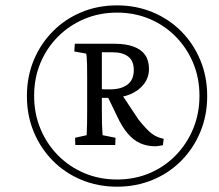

<svg xmlns="http://www.w3.org/2000/svg" viewBox="-20 -705 831 728"><path d="M264.6 -182.6 308.6 -192.4Q308.6 -195.3 309.1 -205.6Q309.6 -215.8 310.1 -236.3Q310.5 -256.8 310.5 -290V-405.3Q310.5 -438.5 310.1 -459Q309.6 -479.5 308.6 -490.2Q307.6 -501 305.7 -502L261.7 -509.8L263.7 -539.1H414.1Q457 -539.1 486.3 -528.3Q515.6 -517.6 530.3 -496.6Q544.9 -475.6 544.9 -443.4Q544.9 -412.1 526.4 -387.2Q507.8 -362.3 475.1 -348.1Q442.4 -334 400.4 -334H357.4V-367.2Q368.2 -366.2 377.9 -366.2Q387.7 -366.2 397.5 -366.2Q439.5 -366.2 463.4 -384.3Q487.3 -402.3 487.3 -439.5Q487.3 -474.6 465.8 -490.7Q444.3 -506.8 407.2 -506.8H366.2V-290Q366.2 -256.8 366.7 -236.3Q367.2 -215.8 368.2 -205.6Q369.1 -195.3 369.1 -192.4L418 -182.6L417 -155.3H265.6ZM568.4 -150.4Q537.1 -150.4 511.2 -162.1Q485.4 -173.8 463.9 -199.2Q442.4 -224.6 423.8 -264.6L385.7 -343.8L435.5 -356.4L504.9 -252Q536.1 -212.9 555.7 -198.2Q575.2 -183.6 600.6 -178.7L597.7 -154.3Q590.8 -153.3 583 -151.9Q575.2 -150.4 568.4 -150.4ZM423.8 2.9Q351.6 2.9 289.1 -22.9Q226.6 -48.8 180.2 -95.7Q133.8 -142.6 107.9 -205.1Q82 -267.6 82 -340.8Q82 -414.1 107.9 -476.6Q133.8 -539.1 180.2 -585.9Q226.6 -632.8 288.6 -658.7Q350.6 -684.6 423.8 -684.6Q496.1 -684.6 558.6 -658.7Q621.1 -632.8 667.5 -585.9Q713.9 -539.1 739.7 -476.6Q765.6 -414.1 765.6 -340.8Q765.6 -267.6 739.7 -205.1Q713.9 -142.6 667.5 -95.7Q621.1 -48.8 558.6 -22.9Q496.1 2.9 423.8 2.9ZM423.8 -24.4Q490.2 -24.4 546.9 -48.3Q603.5 -72.3 646 -115.7Q688.5 -159.2 712.4 -216.8Q736.3 -274.4 736.3 -341.8Q736.3 -409.2 712.4 -466.3Q688.5 -523.4 646 -566.4Q603.5 -609.4 546.9 -633.3Q490.2 -657.2 423.8 -657.2Q357.4 -657.2 300.3 -633.3Q243.2 -609.4 200.2 -566.4Q157.2 -523.4 133.3 -466.3Q109.4 -409.2 109.4 -341.8Q109.4 -274.4 133.3 -216.8Q157.2 -159.2 200.2 -115.7Q243.2 -72.3 300.3 -48.3Q357.4 -24.4 423.8 -24.4Z"/></svg>

Font: Crimson Pro ExtraLight
Style: Italic
Weight: 250
Italic angle: -12°
Designer: Jacques Le Bailly
Foundry: Baron von Fonthausen
Version: Version 1.003